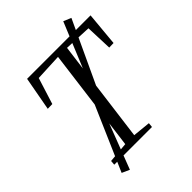

<svg xmlns="http://www.w3.org/2000/svg" viewBox="-261 -956 1166 1166"><g transform="rotate(-45 322.5 -373.0)"><path d="M105.5 0 108 -29.5 241 -41 327 -704.5 153.5 -696.5 100 -526.5 60 -525.5 100 -743H645L625 -525.5L587 -524.5L580.5 -696.5L404.5 -704.5L318 -41L432.5 -29.5L429.5 0ZM102 67 299.5 -387 328 -412 502.5 -835 552 -814.5 357.5 -397 328.5 -373.5 151 89Z"/></g></svg>

Font: Merriweather 72pt Light
Style: Italic
Weight: 300
Italic angle: -7.8°
Version: Version 2.101